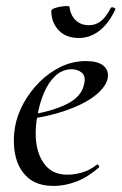

<svg xmlns="http://www.w3.org/2000/svg" viewBox="-20 -600 400 632"><path d="M157 12Q102 12 71 -16Q40 -44 30.5 -89Q21 -134 30 -185Q37 -223 58 -261Q79 -299 110 -330Q141 -361 180 -380Q219 -399 263 -399Q301 -399 319.5 -384.5Q338 -370 335 -345Q331 -321 307.5 -298Q284 -275 247 -257Q210 -239 164 -226Q118 -213 70 -208L72 -221Q147 -232 198 -256.5Q249 -281 257 -324Q263 -349 249.5 -360.5Q236 -372 216 -372Q186 -372 163 -351Q140 -330 125 -295Q110 -260 103 -218Q93 -164 101 -120.5Q109 -77 134 -51Q159 -25 201 -25Q224 -25 249.5 -32Q275 -39 299 -58Q301 -60 304.5 -56Q308 -52 306 -49Q268 -16 230.5 -2Q193 12 157 12ZM240 -475Q197 -475 173 -500.5Q149 -526 149 -564Q149 -569 158 -572.5Q167 -576 179 -578Q191 -580 200 -580Q209 -580 209 -577Q212 -550 229 -533.5Q246 -517 273 -517Q294 -517 311.5 -530Q329 -543 344 -573Q347 -578 354 -575Q361 -572 360 -570Q339 -524 308 -499.5Q277 -475 240 -475Z"/></svg>

Font: Cormorant Light Medium
Style: Italic
Weight: 500
Italic angle: -10°
Version: Version 4.000